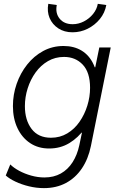

<svg xmlns="http://www.w3.org/2000/svg" viewBox="-20 -761 616 994"><path d="M207.5 212.9Q168.5 212.9 130.1 203.6Q91.8 194.3 60.3 179.4Q28.8 164.6 9.8 147.5L33.2 90.3Q50.8 107.9 79.3 123.3Q107.9 138.7 142.1 148.2Q176.3 157.7 210 157.7Q258.3 157.7 294.9 137.2Q331.5 116.7 355.7 78.9Q379.9 41 390.6 -9.3L404.3 -74.2H389.2L415.5 -124L466.8 -373L455.1 -412.6H473.1L494.1 -515.1H553.2L450.7 -5.4Q437 62 403.8 111.1Q370.6 160.2 321 186.5Q271.5 212.9 207.5 212.9ZM234.4 7.8Q177.7 7.8 135.7 -20.3Q93.8 -48.3 70.3 -97.9Q46.9 -147.5 46.9 -211.9Q46.9 -271.5 66.2 -326.9Q85.4 -382.3 120.4 -426.5Q155.3 -470.7 203.4 -496.8Q251.5 -522.9 309.1 -522.9Q363.3 -522.9 402.8 -498.8Q442.4 -474.6 463.9 -428.5Q485.4 -382.3 485.4 -315.4Q485.4 -256.3 468 -198.7Q450.7 -141.1 417.7 -94.5Q384.8 -47.9 338.6 -20Q292.5 7.8 234.4 7.8ZM244.1 -47.9Q290.5 -47.9 328.1 -70.3Q365.7 -92.8 391.8 -130.6Q418 -168.5 432.1 -214.1Q446.3 -259.8 446.3 -306.6Q446.3 -386.2 408.4 -426.3Q370.6 -466.3 311.5 -466.3Q265.6 -466.3 228.3 -444.6Q190.9 -422.9 164.3 -386Q137.7 -349.1 123.3 -303.7Q108.9 -258.3 108.9 -211.4Q108.9 -139.2 143.6 -93.5Q178.2 -47.9 244.1 -47.9ZM355.5 -593.8Q313 -593.8 282 -614Q251 -634.3 236.8 -667.7Q222.7 -701.2 230 -741.2L273.9 -734.9Q265.6 -692.9 288.8 -664.3Q312 -635.7 356.4 -635.7Q386.2 -635.7 414.3 -650.1Q442.4 -664.6 461.9 -688.7Q481.4 -712.9 486.3 -741.2L530.3 -734.9Q522.9 -694.3 497.1 -662.6Q471.2 -630.9 434.1 -612.3Q397 -593.8 355.5 -593.8Z"/></svg>

Font: Reddit Sans Light
Style: Italic
Weight: 300
Italic angle: -11.25°
Designer: Stephen Hutchings
Version: Version 1.013